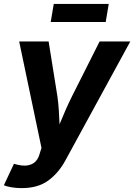

<svg xmlns="http://www.w3.org/2000/svg" viewBox="-38 -759 690 987"><path d="M-18.1 193.4 33.7 83 50.3 87.4Q93.8 98.6 124.5 85Q155.3 71.3 166 30.8L175.3 1.5L60.5 -545.9H211.9L257.3 -262.7Q262.2 -227.1 264.4 -191.7Q266.6 -156.2 268.1 -120.1Q283.2 -156.7 298.6 -192.1Q314 -227.5 331.5 -262.7L474.1 -545.9H631.8L298.8 64.5Q263.2 130.4 210 169.2Q156.7 208 74.2 208Q46.4 208 21.5 203.9Q-3.4 199.7 -18.1 193.4ZM521 -738.8 505.4 -646H222.7L238.3 -738.8Z"/></svg>

Font: Inter
Style: Bold Italic
Weight: 700
Italic angle: -9.39999°
Designer: Rasmus Andersson
Foundry: rsms
Version: Version 4.001;git-9221beed3